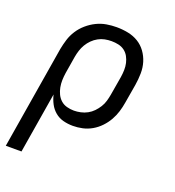

<svg xmlns="http://www.w3.org/2000/svg" viewBox="-135 -634 869 955"><g transform="rotate(20 300.0 -156.5)"><path d="M3 215 93 -330Q98 -356 106 -382Q114 -408 129.5 -432Q145 -456 167 -475Q189 -494 214.5 -506.5Q240 -519 267 -523.5Q294 -528 320 -528Q351 -528 381 -522Q411 -516 435.5 -501Q460 -486 477 -462.5Q494 -439 502.5 -411Q511 -383 510.5 -352Q510 -321 505 -290L488 -190Q484 -165 476.5 -140.5Q469 -116 456 -93Q443 -70 424 -50Q405 -30 381.5 -16.5Q358 -3 332.5 2.5Q307 8 282 8Q255 8 230.5 1.5Q206 -5 187 -21Q168 -37 156.5 -59Q145 -81 139 -106L86 215ZM261 -65Q278 -65 296.5 -69Q315 -73 331.5 -82Q348 -91 361 -104.5Q374 -118 384 -134Q394 -150 399 -167.5Q404 -185 407 -202L424 -302Q427 -321 427.5 -340Q428 -359 424 -376.5Q420 -394 411.5 -409.5Q403 -425 389 -435.5Q375 -446 357 -450Q339 -454 320 -454Q302 -454 284.5 -450.5Q267 -447 250.5 -438Q234 -429 220.5 -415.5Q207 -402 197.5 -386Q188 -370 182.5 -352.5Q177 -335 174 -318L159 -227Q156 -207 155.5 -188Q155 -169 158.5 -150.5Q162 -132 170 -115.5Q178 -99 191.5 -87Q205 -75 223.5 -70Q242 -65 261 -65Z"/></g></svg>

Font: Iosevka Etoile
Style: Italic
Weight: 400
Italic angle: -9°
Designer: Belleve Invis
Foundry: Belleve Invis
Version: Version 22.1.2; ttfautohint (v1.8.4)